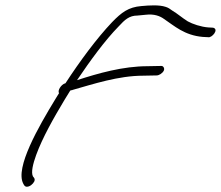

<svg xmlns="http://www.w3.org/2000/svg" viewBox="-20 -680 837 728"><path d="M191 -306C125 -198 37 -44 68 16C71 21 73 28 82 28C93 28 105 18 110 8C114 -2 109 -6 105 -11C97 -26 105 -59 117 -92C141 -158 183 -232 225 -302L246 -336C247 -337 249 -338 251 -338C253 -338 254 -338 255 -339C333 -361 429 -393 523 -393L574 -394C583 -394 596 -402 601 -412C605 -420 600 -430 592 -430L540 -429C446 -429 352 -402 272 -376C322 -450 378 -527 430 -580C453 -605 470 -621 501 -621L532 -624C565 -628 587 -619 602 -608C641 -582 679 -546 749 -540L769 -539C783 -535 812 -569 788 -575L770 -576C742 -578 710 -589 692 -599C671 -612 652 -629 633 -640C625 -646 618 -651 608 -654C584 -662 548 -660 516 -657C467 -653 441 -633 405 -596C347 -535 282 -447 228 -364H227C212 -360 197 -336 204 -327Z"/></svg>

Font: Stray Cat
Style: SuObl
Weight: 400
Version: Version 1.0